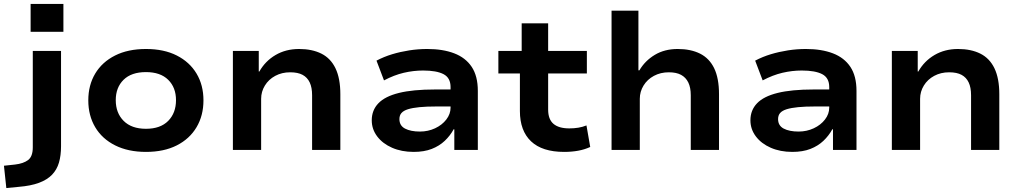

<svg xmlns="http://www.w3.org/2000/svg" viewBox="-84 -759 5168 972"><path d="M71 -598V-739H237V-598ZM-52 193 -64 80 -8 74Q35 69 58.5 51Q82 33 82 -13V-501H225V-18Q225 28 214.5 64Q204 100 179.5 125.5Q155 151 113.5 166.5Q72 182 10 187Z M655 10Q565 10 499 -23Q433 -56 398 -115Q363 -174 363 -251Q363 -328 398 -386.5Q433 -445 498.5 -478Q564 -511 655 -511Q746 -511 811 -478Q876 -445 911 -386.5Q946 -328 946 -251Q946 -174 911 -115Q876 -56 811 -23Q746 10 655 10ZM655 -107Q728 -107 767.5 -147Q807 -187 807 -252Q807 -316 767.5 -355Q728 -394 655 -394Q581 -394 541.5 -355Q502 -316 502 -252Q502 -187 542 -147Q582 -107 655 -107Z M1095 0V-501H1226V-397H1229Q1259 -450 1311 -480.5Q1363 -511 1430 -511Q1496 -511 1543 -487.5Q1590 -464 1614.5 -413Q1639 -362 1639 -282V0H1496V-277Q1496 -316 1484 -341.5Q1472 -367 1448 -380Q1424 -393 1385 -393Q1343 -393 1309.5 -375Q1276 -357 1257 -326Q1238 -295 1238 -259V0Z M2010 10Q1949 10 1901 -11Q1853 -32 1825.5 -68.5Q1798 -105 1798 -150Q1798 -201 1831.5 -236Q1865 -271 1935.5 -288.5Q2006 -306 2118 -306H2216V-220H2126Q2075 -220 2039.5 -216.5Q2004 -213 1981.5 -206Q1959 -199 1948.5 -187Q1938 -175 1938 -156Q1938 -123 1966.5 -108Q1995 -93 2042 -93Q2083 -93 2118.5 -109.5Q2154 -126 2175.5 -154Q2197 -182 2197 -214V-318Q2197 -365 2161.5 -383.5Q2126 -402 2058 -402Q2009 -402 1960 -390.5Q1911 -379 1860 -352L1822 -452Q1860 -472 1901.5 -484.5Q1943 -497 1988 -504Q2033 -511 2079 -511Q2158 -511 2215.5 -489Q2273 -467 2304 -420.5Q2335 -374 2335 -299V0H2216V-104L2213 -105Q2195 -72 2167.5 -46Q2140 -20 2101.5 -5Q2063 10 2010 10Z M2772 10Q2661 10 2604.5 -43.5Q2548 -97 2548 -197V-387H2439V-501H2557V-641H2691V-501H2887V-387H2691V-204Q2691 -155 2718 -132Q2745 -109 2798 -109Q2822 -109 2843.5 -112.5Q2865 -116 2885 -124L2904 -15Q2876 -2 2843 4Q2810 10 2772 10Z M3012 0V-705H3148V-403H3153Q3181 -451 3230.5 -481Q3280 -511 3347 -511Q3413 -511 3460 -487.5Q3507 -464 3531.5 -413.5Q3556 -363 3556 -282V0H3413V-277Q3413 -316 3400.5 -341.5Q3388 -367 3364 -380Q3340 -393 3302 -393Q3260 -393 3226.5 -375Q3193 -357 3174 -326Q3155 -295 3155 -259V0Z M3927 10Q3866 10 3818 -11Q3770 -32 3742.5 -68.5Q3715 -105 3715 -150Q3715 -201 3748.5 -236Q3782 -271 3852.5 -288.5Q3923 -306 4035 -306H4133V-220H4043Q3992 -220 3956.5 -216.5Q3921 -213 3898.5 -206Q3876 -199 3865.5 -187Q3855 -175 3855 -156Q3855 -123 3883.5 -108Q3912 -93 3959 -93Q4000 -93 4035.5 -109.5Q4071 -126 4092.5 -154Q4114 -182 4114 -214V-318Q4114 -365 4078.5 -383.5Q4043 -402 3975 -402Q3926 -402 3877 -390.5Q3828 -379 3777 -352L3739 -452Q3777 -472 3818.5 -484.5Q3860 -497 3905 -504Q3950 -511 3996 -511Q4075 -511 4132.5 -489Q4190 -467 4221 -420.5Q4252 -374 4252 -299V0H4133V-104L4130 -105Q4112 -72 4084.5 -46Q4057 -20 4018.5 -5Q3980 10 3927 10Z M4431 0V-501H4562V-397H4565Q4595 -450 4647 -480.5Q4699 -511 4766 -511Q4832 -511 4879 -487.5Q4926 -464 4950.5 -413Q4975 -362 4975 -282V0H4832V-277Q4832 -316 4820 -341.5Q4808 -367 4784 -380Q4760 -393 4721 -393Q4679 -393 4645.5 -375Q4612 -357 4593 -326Q4574 -295 4574 -259V0Z"/></svg>

Font: Nunito Sans 7pt SemiExpanded
Style: Bold
Weight: 700
Width: 6
Designer: Vernon Adams
Foundry: Vernon Adams
Version: Version 3.101;gftools[0.9.27]